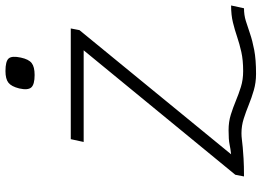

<svg xmlns="http://www.w3.org/2000/svg" viewBox="-144 -746 934 685"><g transform="rotate(-90 322.5 -404.0)"><path d="M411 -3Q450 -3 479 -9.5Q508 -16 533 -24.5Q558 -33 584.5 -39.5Q611 -46 645 -46L635 0Q611 0 590 6.5Q569 13 544.5 21.5Q520 30 486 36.5Q452 43 401 43Q370 43 342.5 35Q315 27 290.5 17Q266 7 241 -1Q216 -9 189 -9Q178 -9 166.5 -7.5Q155 -6 139 -4.5Q123 -3 98 -1.5Q73 0 35 0L41 -31L485 -572H158L168 -618H563L557 -587L114 -46Q133 -48 149.5 -51.5Q166 -55 200 -55Q230 -55 255.5 -47Q281 -39 305 -29Q329 -19 354.5 -11Q380 -3 411 -3ZM397 -747Q363 -747 352.5 -759Q342 -771 349 -802Q356 -830 369.5 -840.5Q383 -851 411 -851Q446 -851 456 -839.5Q466 -828 459 -796Q453 -768 439.5 -757.5Q426 -747 397 -747Z"/></g></svg>

Font: Victor Mono Thin
Style: Italic
Weight: 100
Italic angle: -12°
Monospace: yes
Designer: Rune Bjørnerås
Version: Version 1.561;gftools[0.9.30]